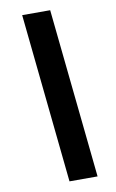

<svg xmlns="http://www.w3.org/2000/svg" viewBox="-96 -813 590 973"><g transform="rotate(-10 199.0 -326.5)"><path d="M180.2 109.4 90.3 -761.7H234.4L324.7 109.4Z"/></g></svg>

Font: Inter Extra Bold
Style: Italic
Weight: 800
Italic angle: -9.39999°
Designer: Rasmus Andersson
Foundry: rsms
Version: Version 4.000;git-3c8e0fc